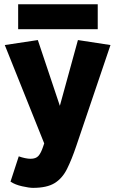

<svg xmlns="http://www.w3.org/2000/svg" viewBox="-20 -699 555 919"><path d="M138.2 200.2Q119.6 200.2 85.9 192.6Q52.2 185.1 30.3 170.4L69.8 49.3Q84.5 54.7 99.9 57.9Q115.2 61 126 61Q151.9 61 164.1 47.1Q176.3 33.2 186 3.9L198.2 -32.2L200.2 8.8L2.9 -483.4L161.1 -507.3L297.9 -98.6H240.7L353 -507.3L508.8 -483.4L345.7 -2Q323.2 64.9 300.5 110.1Q277.8 155.3 241 177.7Q204.1 200.2 138.2 200.2ZM66.9 -559.1V-678.7H447.8V-559.1Z"/></svg>

Font: Anaheim ExtraBold
Style: Regular
Weight: 800
Version: Version 2.001